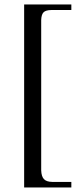

<svg xmlns="http://www.w3.org/2000/svg" viewBox="-20 -682 373 858"><path d="M298.8 -637.2H209Q184.1 -636.7 174.6 -627Q165 -617.2 164.1 -592.8V79.1Q165 106.4 176.3 118.4Q187.5 130.4 212.9 130.9H298.8V155.8H87.9V-662.1H298.8Z"/></svg>

Font: Accordance
Style: Regular
Weight: 400
Version: Version 1.1 (build May 11, 2018) Miklal Software Solutions, 